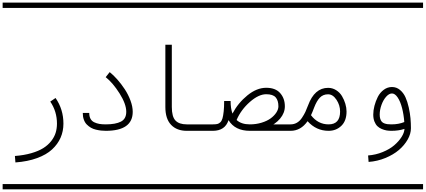

<svg xmlns="http://www.w3.org/2000/svg" viewBox="-20 -990 3222 1453"><path d="M360.4 -221.2 400.4 -248.5Q460 -162.6 460 -54.2Q460 2.9 438.5 52Q417 101.1 374 140.9Q331.1 180.7 260.3 206.5Q189.5 232.4 96.7 239.3L92.8 190.4Q162.1 185.1 217 169.2Q272 153.3 307.9 130.6Q343.8 107.9 367.4 77.6Q391.1 47.4 401.1 14.9Q411.1 -17.6 411.1 -54.2Q411.1 -147 360.4 -221.2ZM0 402.8H530.3V442.9H0ZM0 -970.2H530.3V-930.2H0Z M606.4 -135.3H655.3Q655.3 -108.9 665 -91.1Q674.8 -73.2 693.4 -64.5Q711.9 -55.7 732.4 -52.2Q752.9 -48.8 780.3 -48.8Q854.5 -48.8 895 -69.6Q935.5 -90.3 935.5 -144Q935.5 -202.6 884.8 -283Q834 -363.3 779.8 -406.2L810.1 -444.3Q838.4 -421.9 868.2 -388.2Q897.9 -354.5 924.3 -314.5Q950.7 -274.4 967.5 -229Q984.4 -183.6 984.4 -144Q984.4 0 780.3 0Q761.7 0 744.4 -2Q727.1 -3.9 706.1 -8.8Q685.1 -13.7 668.2 -23.4Q651.4 -33.2 637 -47.6Q622.6 -62 614.5 -84.5Q606.4 -106.9 606.4 -135.3ZM530.3 402.8H1060.5V442.9H530.3ZM530.3 -970.2H1060.5V-930.2H530.3Z M1590.8 -48.8V0H1393.6Q1317.9 0 1274.7 -45.4Q1231.4 -90.8 1231.4 -180.2V-651.4H1280.3V-180.2Q1280.3 -106.9 1307.9 -77.9Q1335.4 -48.8 1393.6 -48.8ZM1060.5 402.8H1590.8V442.9H1060.5ZM1060.5 -970.2H1590.8V-930.2H1060.5Z M1871.6 0V-48.8H2121.1V0ZM1590.8 -48.8Q1612.8 -48.8 1625 -51.8Q1637.2 -54.7 1647.7 -64.9Q1658.2 -75.2 1663.8 -94.7Q1669.4 -114.3 1672.9 -147.5Q1676.3 -177.7 1676.3 -225.6H1725.1Q1725.1 -169.4 1739.3 -130.4Q1781.7 -210.9 1852.3 -268.3Q1922.9 -325.7 1994.6 -325.7Q2064.9 -325.7 2100.3 -285.4Q2135.7 -245.1 2135.7 -185.5Q2135.7 -135.3 2099.6 -92.3Q2063.5 -49.3 2002.4 -24.7Q1941.4 0 1871.1 0Q1758.3 0 1709.5 -80.6Q1683.1 0 1590.8 0Q1580.6 0 1573.5 -7.1Q1566.4 -14.2 1566.4 -24.4Q1566.4 -34.7 1573.5 -41.7Q1580.6 -48.8 1590.8 -48.8ZM1770.5 -82Q1805.7 -48.8 1871.1 -48.8Q1918 -48.8 1959.5 -61.5Q2001 -74.2 2028.3 -94.2Q2055.7 -114.3 2071.3 -138.4Q2086.9 -162.6 2086.9 -185.5Q2086.9 -229.5 2066.2 -253.2Q2045.4 -276.9 1994.6 -276.9Q1937 -276.9 1870.4 -218Q1803.7 -159.2 1770.5 -82ZM1590.8 402.8H2121.1V442.9H1590.8ZM1590.8 -970.2H2121.1V-930.2H1590.8Z M2121.1 -48.8H2179.2Q2205.6 -48.8 2227.3 -61.5Q2249 -74.2 2265.1 -98.4Q2281.2 -122.6 2290.8 -142.8Q2300.3 -163.1 2311.5 -192.9Q2360.4 -325.2 2462.9 -325.2Q2496.1 -325.2 2523.9 -307.6Q2551.8 -290 2568.1 -262.5Q2584.5 -234.9 2593.5 -204.6Q2602.5 -174.3 2602.5 -146Q2602.5 -75.7 2563.2 -37.8Q2523.9 0 2466.8 0Q2373 0 2307.6 -72.8Q2256.3 0 2179.2 0H2121.1Q2110.8 0 2103.8 -7.1Q2096.7 -14.2 2096.7 -24.4Q2096.7 -34.7 2103.8 -41.7Q2110.8 -48.8 2121.1 -48.8ZM2333.5 -118.2Q2386.2 -48.8 2466.8 -48.8Q2553.7 -48.8 2553.7 -146Q2553.7 -193.8 2526.4 -235.1Q2499 -276.4 2462.9 -276.4Q2424.8 -276.4 2400.6 -251.2Q2376.5 -226.1 2357.4 -176.3Q2344.7 -141.6 2333.5 -118.2ZM2121.1 402.8H2651.4V442.9H2121.1ZM2121.1 -970.2H2651.4V-930.2H2121.1Z M3039.6 -66.4Q3035.2 -124 3022.5 -173.1Q3009.8 -222.2 2989.5 -252.4Q2969.2 -282.7 2946.3 -282.7Q2924.3 -282.7 2902.6 -258.5Q2880.9 -234.4 2867.2 -196.8Q2853.5 -159.2 2853.5 -122.6Q2853.5 -103.5 2857.9 -90.1Q2862.3 -76.7 2869.6 -68.6Q2877 -60.5 2888.9 -56.2Q2900.9 -51.8 2913.1 -50.3Q2925.3 -48.8 2942.4 -48.8Q2997.1 -48.8 3039.6 -66.4ZM3089.8 -19.5Q3089.8 22.5 3065.2 65.9Q3040.5 109.4 2998.8 145Q2957 180.7 2896.5 205.6Q2835.9 230.5 2769.5 235.4L2765.6 186.5Q2823.7 182.1 2876.2 160.6Q2928.7 139.2 2963.4 109.4Q2998 79.6 3018.8 46.9Q3039.6 14.2 3041 -14.6Q2997.6 0 2942.4 0Q2922.9 0 2905.3 -2.9Q2887.7 -5.9 2868.7 -13.9Q2849.6 -22 2835.9 -35.2Q2822.3 -48.3 2813.5 -70.8Q2804.7 -93.3 2804.7 -122.6Q2804.7 -154.3 2813.7 -189.2Q2822.8 -224.1 2839.1 -256.6Q2855.5 -289.1 2883.8 -310.3Q2912.1 -331.5 2946.3 -331.5Q2980.5 -331.5 3006.8 -309.6Q3033.2 -287.6 3048.3 -254.4Q3063.5 -221.2 3073.2 -177.2Q3083 -133.3 3086.4 -95.2Q3089.8 -57.1 3089.8 -19.5ZM2651.4 402.8H3181.6V442.9H2651.4ZM2651.4 -970.2H3181.6V-930.2H2651.4Z"/></svg>

Font: AzarMehrMSRS1
Style: Regular
Weight: 1
Designer: Amin Abedi
Version: Version 1.00